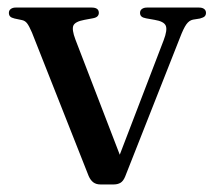

<svg xmlns="http://www.w3.org/2000/svg" viewBox="-20 -483 566 508"><path d="M281 5H245.5Q234.5 5 227 -0.5Q219.5 -6 214.5 -17.5L64.5 -397Q57 -414.5 51.5 -421.5Q46 -428.5 37.5 -430L18.5 -434Q10 -436 6.8 -439.5Q3.5 -443 3.5 -449Q3.5 -455.5 8.5 -459.2Q13.5 -463 21.5 -463H222.5Q241.5 -463 241.5 -449Q241.5 -443.5 237.8 -439.8Q234 -436 225 -434.5L203.5 -430.5Q179 -426 174.2 -415.5Q169.5 -405 179.5 -378.5L305 -52.5L283 -37.5L413 -376.5Q423.5 -404 418.5 -415.2Q413.5 -426.5 389 -430.5L366.5 -434.5Q358 -436 354.2 -439.5Q350.5 -443 350.5 -449Q350.5 -455.5 355.5 -459.2Q360.5 -463 369 -463H506.5Q515.5 -463 520.2 -459.2Q525 -455.5 525 -449Q525 -443.5 521.8 -440Q518.5 -436.5 509 -434L490.5 -431Q480.5 -429 473 -418.5Q465.5 -408 456 -383L311 -15.5Q306 -3.5 298.5 0.8Q291 5 281 5Z"/></svg>

Font: Fraunces 48pt
Style: Regular
Weight: 400
Version: Version 1.000;[b76b70a41]